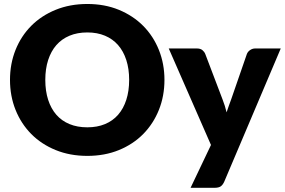

<svg xmlns="http://www.w3.org/2000/svg" viewBox="-20 -756 1396 941"><path d="M786 -364.5Q786 -285.5 758.8 -217.5Q731.5 -149.5 682 -99.2Q632.5 -49 562.8 -20.5Q493 8 408 8Q323 8 253 -20.5Q183 -49 133.2 -99.2Q83.5 -149.5 56.2 -217.5Q29 -285.5 29 -364.5Q29 -443.5 56.2 -511.5Q83.5 -579.5 133.2 -629.5Q183 -679.5 253 -708Q323 -736.5 408 -736.5Q493 -736.5 562.8 -707.8Q632.5 -679 682 -629Q731.5 -579 758.8 -511Q786 -443 786 -364.5ZM613 -364.5Q613 -418.5 599 -461.8Q585 -505 558.8 -535Q532.5 -565 494.5 -581Q456.5 -597 408 -597Q359 -597 320.8 -581Q282.5 -565 256.2 -535Q230 -505 216 -461.8Q202 -418.5 202 -364.5Q202 -310 216 -266.8Q230 -223.5 256.2 -193.5Q282.5 -163.5 320.8 -147.8Q359 -132 408 -132Q456.5 -132 494.5 -147.8Q532.5 -163.5 558.8 -193.5Q585 -223.5 599 -266.8Q613 -310 613 -364.5ZM1356 -518.5 1079 134.5Q1072 150 1062 157.2Q1052 164.5 1030 164.5H914L1014 -45.5L807 -518.5H944Q962 -518.5 971.8 -510.5Q981.5 -502.5 986 -491.5L1071 -268Q1083 -237.5 1090.5 -205.5Q1096 -221.5 1101.5 -237.5Q1107 -253.5 1113 -269L1190 -491.5Q1194.5 -503 1206 -510.8Q1217.5 -518.5 1231 -518.5Z"/></svg>

Font: Lato ExtraBold
Style: Regular
Weight: 800
Designer: Lukasz Dziedzic with Adam Twardoch and Botio Nikoltchev
Foundry: tyPoland Lukasz Dziedzic
Version: Version 2.015; 2015-08-06; http://www.latofonts.com/